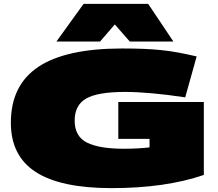

<svg xmlns="http://www.w3.org/2000/svg" viewBox="-20 -960 1126 990"><path d="M36 -327Q36 -521 178 -615.5Q320 -710 610 -710Q672 -710 721 -708Q770 -706 813 -701.5Q856 -697 899.5 -689Q943 -681 994 -669L935 -458Q842 -472 764 -479Q686 -486 625 -486Q484 -486 424.5 -452Q365 -418 365 -338Q365 -257 428 -225Q491 -193 619 -193Q657 -193 691.5 -195Q726 -197 751 -200V-244H590V-434H1031V-58Q833 10 555 10Q293 10 164.5 -73Q36 -156 36 -327ZM271 -746 411 -940H744L874 -746H649L572 -834L496 -746Z"/></svg>

Font: Georama ExtraExtended Black
Style: Regular
Weight: 900
Width: 8
Designer: Jean-Baptiste Levee
Foundry: Production Type
Version: Version 1.000